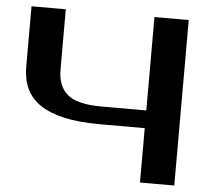

<svg xmlns="http://www.w3.org/2000/svg" viewBox="-51 -755 886 809"><g transform="rotate(5 392.5 -350.0)"><path d="M380 -230Q292 -230 229.5 -244Q167 -258 127 -285Q87 -312 68.5 -352Q50 -392 50 -445V-700H195V-445Q195 -374 237 -339.5Q279 -305 380 -305H570V-700H715V0H570V-230Z"/></g></svg>

Font: Prosto One
Style: Regular
Weight: 400
Designer: Pavel Emelyanov and Jovanny lemonad
Foundry: Pavel Emelyanov and Jovanny Lemonad
Version: Version 1.001